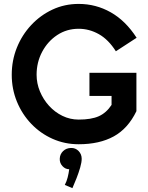

<svg xmlns="http://www.w3.org/2000/svg" viewBox="-20 -728 758 981"><path d="M382 9Q311 9 249 -18.5Q187 -46 140 -95Q93 -144 66.5 -208.5Q40 -273 40 -346Q40 -419 66 -484Q92 -549 139 -599.5Q186 -650 248 -679Q310 -708 382 -708Q470 -708 546 -665Q622 -622 678 -535L572 -466Q534 -526 485 -553.5Q436 -581 382 -581Q321 -581 272.5 -549Q224 -517 195.5 -463.5Q167 -410 167 -346Q167 -302 184 -261Q201 -220 230.5 -187.5Q260 -155 299 -136Q338 -117 382 -117Q446 -117 484.5 -134Q523 -151 550 -192V-238H437V-356H677V-160Q634 -71 561 -31Q488 9 382 9ZM285.3 83.2Q286.1 59.9 302.1 44.3Q318 28.8 342.2 28Q365.5 27.1 381.5 43.5Q397.4 59.9 397.4 83.2Q397.4 101.3 389.7 128Q381.9 154.8 371.1 182.4Q360.3 210 350 233.3L311.1 216.9Q320.6 198.8 325.8 178.1Q331 157.4 333.6 136.7Q313.7 136.7 299.1 120.7Q284.4 104.7 285.3 83.2Z"/></svg>

Font: Kulim Park
Style: Bold
Weight: 700
Designer: Noponies / Dale Sattler
Foundry: Noponies
Version: Version 1.000; ttfautohint (v1.8.3)